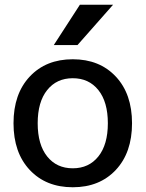

<svg xmlns="http://www.w3.org/2000/svg" viewBox="-20 -780 614 810"><path d="M317 -760H457L307 -590H207ZM105.5 -457Q174 -530 287 -530Q400 -530 468.5 -457Q537 -384 537 -260Q537 -136 468.5 -63Q400 10 287 10Q174 10 105.5 -63Q37 -136 37 -260Q37 -384 105.5 -457ZM179 -120Q219 -70 287 -70Q355 -70 395 -120Q435 -170 435 -260Q435 -350 395 -400Q355 -450 287 -450Q219 -450 179 -400Q139 -350 139 -260Q139 -170 179 -120Z"/></svg>

Font: M PLUS 1p Medium
Style: Regular
Weight: 500
Version: Version 1.062